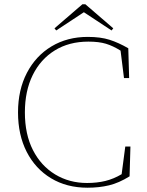

<svg xmlns="http://www.w3.org/2000/svg" viewBox="-20 -862 684 895"><path d="M388 13Q291 13 218 -31Q145 -75 104.5 -154Q64 -233 64 -338Q64 -443 105.5 -522.5Q147 -602 220.5 -646Q294 -690 389 -690Q449 -690 491 -676.5Q533 -663 578 -637L582 -498H558L542 -626Q507 -648 474 -658Q441 -668 392 -668Q302 -668 235.5 -627Q169 -586 132.5 -512Q96 -438 96 -338Q96 -236 133.5 -162.5Q171 -89 237 -49Q303 -9 386 -9Q432 -9 471 -18.5Q510 -28 547 -50L564 -179H588L584 -40Q534 -9 488 2Q442 13 388 13ZM378 -842 508 -730 500 -720 371 -805 242 -720 234 -730 364 -842Z"/></svg>

Font: Source Serif Pro ExtraLight
Style: Regular
Weight: 200
Designer: Frank Grießhammer
Foundry: Adobe Systems Incorporated
Version: Version 3.001;hotconv 1.0.111;makeotfexe 2.5.65597